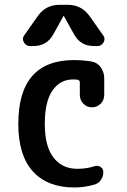

<svg xmlns="http://www.w3.org/2000/svg" viewBox="-20 -785 540 814"><path d="M294.9 9.8Q181.6 9.8 119.6 -58.1Q57.6 -126 57.6 -259.8Q57.6 -529.3 292 -530.3Q331.1 -530.3 367.2 -524.4Q392.6 -520.5 407.2 -499.5Q421.9 -478.5 421.9 -453.1V-382.8Q421.9 -360.4 406.7 -345.2Q391.6 -330.1 369.6 -330.1Q347.7 -330.1 333 -345.7Q318.4 -361.3 318.4 -382.8V-436.5Q318.4 -444.3 308.6 -447.3Q302.7 -448.2 290 -448.2Q234.4 -448.2 202.1 -400.9Q169.9 -353.5 169.9 -259.8Q169.9 -164.1 207 -116.7Q244.1 -69.3 307.6 -69.3Q346.7 -69.3 379.9 -80.1Q393.6 -85 405.8 -77.6Q418 -70.3 418 -55.7Q418 -37.1 407.7 -22Q397.5 -6.8 378.9 -2Q336.9 9.8 294.9 9.8ZM267.6 -764.6Q324.2 -764.6 358.4 -718.8L417 -635.7Q427.7 -622.1 419.4 -606Q411.1 -589.8 392.6 -589.8H377.9Q321.3 -589.8 293.9 -639.6L251 -716.8Q251 -717.8 250 -717.8Q249 -717.8 249 -716.8L206.1 -639.6Q178.7 -589.8 122.1 -589.8H107.4Q89.8 -589.8 81.1 -606Q72.3 -622.1 83 -635.7L141.6 -718.8Q174.8 -764.6 232.4 -764.6Z"/></svg>

Font: Rounded Mgen+ 1mn medium
Style: Regular
Weight: 500
Designer: [Source Han Sans]
Ryoko NISHIZUKA  (kana & ideographs); Paul D. Hunt (Latin, Greek & Cyrillic); Wenlong ZHANG  (bopomofo
Version: Version 1.059.20150602